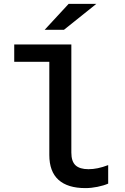

<svg xmlns="http://www.w3.org/2000/svg" viewBox="-20 -955 640 985"><path d="M418 10Q327 10 280 -32.5Q233 -75 233 -160V-638H53V-727H346V-172Q346 -127 367.5 -107Q389 -87 434 -87Q457 -87 481.5 -92Q506 -97 535 -108V-13Q512 -3 480 3.5Q448 10 418 10ZM209 -802 332 -935H474L308 -802Z"/></svg>

Font: Red Hat Mono Medium
Style: Regular
Weight: 500
Monospace: yes
Designer: Pentagram, MCKL
Foundry: Pentagram, MCKL
Version: Version 1.023; ttfautohint (v1.8.3)